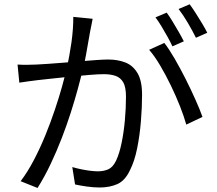

<svg xmlns="http://www.w3.org/2000/svg" viewBox="-20 -867 1040 921"><path d="M424.4 -776.9Q421.9 -763.4 418.8 -747.9Q415.7 -732.3 412.6 -717.4Q409.4 -699.8 404 -668.8Q398.6 -637.8 392.4 -603.3Q386.2 -568.8 378.7 -537.3Q368.1 -494.9 353.5 -441.4Q339 -387.9 319.7 -327.5Q300.4 -267.1 276.3 -204.7Q252.2 -142.3 223.3 -81.2Q194.4 -20 160.1 34.7L79 2.2Q113.2 -43.1 143 -100.3Q172.9 -157.5 197.9 -218.9Q222.9 -280.2 243 -340.1Q263.2 -400 277.5 -451.4Q291.8 -502.8 299.8 -539.6Q313.8 -599.4 322.8 -664Q331.8 -728.7 331.6 -786.1ZM768.2 -661.1Q791.8 -630.7 818.2 -585Q844.6 -539.2 870.5 -488Q896.3 -436.7 917.6 -388.8Q939 -341 951.2 -306.2L873.6 -269.3Q862.8 -307.9 843.6 -356.8Q824.3 -405.8 799.8 -456.5Q775.2 -507.3 748.5 -552.5Q721.8 -597.8 695.4 -628.1ZM64.2 -557.3Q87.7 -555.9 108.8 -556.1Q129.8 -556.3 153.7 -557.3Q176.3 -558.3 211.6 -560.8Q246.9 -563.3 288 -566.6Q329.2 -569.9 369.9 -573.4Q410.6 -576.9 444.9 -579.2Q479.2 -581.5 499.2 -581.5Q544.4 -581.5 580.8 -567.5Q617.2 -553.5 639.3 -516.7Q661.5 -480 661.5 -412.3Q661.5 -353 655.9 -284.8Q650.3 -216.5 637.7 -154.6Q625.1 -92.8 603.7 -51.2Q580.5 -0.9 543.5 15.8Q506.5 32.4 457.7 32.4Q429.3 32.4 396.6 27.8Q364 23.2 340 17.8L326.8 -65.6Q348.2 -59.4 371.1 -54.7Q394 -50 414.8 -47.6Q435.6 -45.2 449.4 -45.2Q477.1 -45.2 499.3 -54.8Q521.4 -64.4 536.9 -96.6Q553 -130.8 563.4 -181.9Q573.9 -233 579.1 -291Q584.3 -349 584.3 -403Q584.3 -449.1 571.3 -471.9Q558.2 -494.7 534.4 -503Q510.5 -511.2 478.3 -511.2Q453 -511.2 409.9 -507.7Q366.8 -504.2 318.1 -499.4Q269.4 -494.6 227.6 -489.9Q185.8 -485.2 162.8 -482.8Q145.5 -480.6 118.8 -477.2Q92.2 -473.7 72.7 -470.5ZM779.6 -806.4Q792.6 -789 807.4 -764.5Q822.2 -739.9 836.9 -714.6Q851.6 -689.3 861.8 -668.8L807.1 -644.7Q797.7 -665.1 783.8 -690.2Q769.9 -715.3 754.8 -740.3Q739.8 -765.3 725.8 -783.7ZM889.8 -846.5Q903.4 -828.1 919.3 -803.2Q935.2 -778.3 950.1 -753.5Q965 -728.7 974.2 -709.9L919.9 -685.8Q903.7 -718.6 881.1 -757.2Q858.4 -795.8 836.6 -823.8Z"/></svg>

Font: Noto Sans SC Thin
Style: Regular
Weight: 100
Designer: Ryoko NISHIZUKA 西塚涼子 (kana, bopomofo & ideographs); Paul D. Hunt (Latin, Greek & Cyrillic); Sandoll Communications 산돌커뮤니
Foundry: Adobe
Version: Version 2.004-H2;hotconv 1.0.118;makeotfexe 2.5.65603